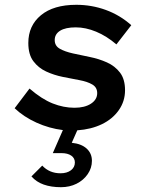

<svg xmlns="http://www.w3.org/2000/svg" viewBox="-20 -533 640 800"><path d="M234 247Q193 247 162 236Q131 225 111 202L156 157Q186 189 232 189Q259 189 275.5 176.5Q292 164 292 144Q292 126 277 115.5Q262 105 236 105H200L242 9Q185 2 132 -22Q79 -46 41 -82L103 -164Q154 -120 199.5 -102Q245 -84 290 -84Q333 -84 359 -101Q385 -118 385 -145Q385 -169 364.5 -181Q344 -193 311.5 -199Q279 -205 242 -212.5Q205 -220 172.5 -235Q140 -250 119 -278Q98 -306 98 -354Q98 -426 150.5 -469.5Q203 -513 298 -513Q362 -513 421 -491.5Q480 -470 527 -428L465 -348Q424 -383 380.5 -401Q337 -419 296 -419Q253 -419 230.5 -405Q208 -391 208 -366Q208 -342 229 -330Q250 -318 283.5 -310.5Q317 -303 354.5 -295.5Q392 -288 425.5 -273Q459 -258 480 -230.5Q501 -203 501 -157Q501 -111 475 -74Q449 -37 404.5 -15.5Q360 6 302 10L279 62Q319 66 341 86Q363 106 363 137Q363 167 345.5 192.5Q328 218 299 232.5Q270 247 234 247Z"/></svg>

Font: Red Hat Mono SemiBold
Style: Italic
Weight: 600
Italic angle: -12°
Monospace: yes
Designer: Pentagram, MCKL
Foundry: MCKL
Version: Version 1.030